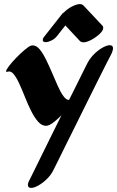

<svg xmlns="http://www.w3.org/2000/svg" viewBox="-20 -923 575 943"><path d="M224 -310Q214 -305 206 -305Q185 -305 167 -325.5Q149 -346 133 -378Q117 -410 103 -445.5Q89 -481 75 -511.5Q61 -542 47 -559Q33 -576 18 -571Q10 -568 10 -573Q10 -580 24.5 -599Q39 -618 60 -639.5Q81 -661 101 -678Q121 -695 132 -699Q135 -700 141 -700Q159 -700 175 -680.5Q191 -661 206 -630.5Q221 -600 235.5 -566Q250 -532 263.5 -501.5Q277 -471 291 -451.5Q305 -432 319 -432Q343 -479 362.5 -519Q382 -559 395 -584.5Q408 -610 411 -616Q425 -641 445 -660Q465 -679 485.5 -690Q506 -701 519 -701Q535 -701 535 -686Q535 -674 525 -654Q520 -645 503 -611.5Q486 -578 461.5 -529Q437 -480 408.5 -422.5Q380 -365 352 -308.5Q324 -252 300 -204Q276 -156 261 -125Q246 -94 243 -89Q231 -64 210.5 -44Q190 -24 168.5 -12Q147 0 133 0Q117 0 117 -15Q117 -26 127 -43Q127 -43 140.5 -70.5Q154 -98 176.5 -143.5Q199 -189 226.5 -245Q254 -301 282 -357Q266 -341 250.5 -328Q235 -315 224 -310ZM374 -720 301 -798 260 -746Q249 -732 232.5 -724Q216 -716 205 -716Q190 -716 190 -726Q190 -735 198 -744L283 -852Q288 -859 296 -864Q312 -880 334.5 -891.5Q357 -903 373 -903Q381 -903 388 -898L484 -796Q487 -792 487 -786Q487 -773 469.5 -756.5Q452 -740 429 -727.5Q406 -715 389 -715Q381 -715 374 -720Z"/></svg>

Font: Ga Maamli
Style: Regular
Weight: 400
Designer: Afotey Clement Nii Odai, Ama Asantewa Diaka, David Abbey-Thompson
Foundry: Sorkin Type Co.
Version: Version 1.000; ttfautohint (v1.8.4.7-5d5b)